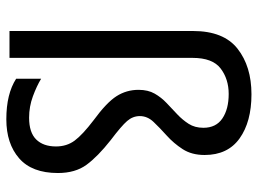

<svg xmlns="http://www.w3.org/2000/svg" viewBox="-124 -681 815 607"><g transform="rotate(90 283.5 -377.5)"><path d="M470 -617Q470 -576 451.5 -547.5Q433 -519 408.5 -497Q384 -475 365.5 -455.5Q347 -436 347 -412Q347 -390 362.5 -372Q378 -354 423 -320Q475 -279 501 -243.5Q527 -208 527 -153Q527 -71 480.5 -30.5Q434 10 357 10Q277 10 229 -21V-100Q252 -86 284.5 -74Q317 -62 352 -62Q399 -62 421 -84.5Q443 -107 443 -147Q443 -181 424.5 -206Q406 -231 360 -266Q304 -307 284 -338.5Q264 -370 264 -408Q264 -438 276 -459Q288 -480 306 -497Q324 -514 341.5 -530.5Q359 -547 371.5 -566.5Q384 -586 384 -613Q384 -653 354.5 -673Q325 -693 277 -693Q230 -693 196.5 -667.5Q163 -642 163 -579V0H78V-580Q78 -677 134 -721Q190 -765 278 -765Q365 -765 417.5 -727.5Q470 -690 470 -617Z"/></g></svg>

Font: Noto Sans Myanmar SemiCondensed
Style: Regular
Weight: 400
Width: 4
Designer: Monotype Design Team
Foundry: Monotype Imaging Inc.
Version: Version 2.107; ttfautohint (v1.8.4.7-5d5b)